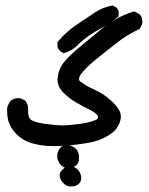

<svg xmlns="http://www.w3.org/2000/svg" viewBox="-20 -348 540 696"><path d="M196.3 286.1Q196.3 276.4 207.5 265.6Q218.8 254.9 233.4 254.9Q250 254.9 261.7 266.6Q274.4 280.3 274.4 296.9Q274.4 310.5 264.6 319.3Q254.9 328.1 236.3 328.1Q221.7 328.1 209 315.4Q196.3 302.7 196.3 286.1ZM187.5 219.7Q187.5 215.8 187.5 212.9Q190.4 196.3 199.2 187Q208 177.7 220.7 177.7Q233.4 177.7 246.1 184.6Q266.6 196.3 266.6 223.6Q266.6 242.2 257.8 250Q248 260.7 221.7 261.7Q206.1 258.8 196.8 245.6Q187.5 232.4 187.5 219.7ZM82 45.9V56.6Q82 75.2 89.8 84Q100.6 94.7 140.6 100.6Q180.7 106.4 206.1 106.4Q232.4 106.4 273.4 100.6Q322.3 92.8 334 82Q335.9 79.1 335.9 77.1Q335.9 75.2 335 73.2Q329.1 61.5 305.2 49.8Q281.2 38.1 255.9 23.4Q229.5 7.8 209 -13.2Q188.5 -34.2 188.5 -59.6Q188.5 -64.5 189.5 -68.4Q192.4 -97.7 210 -120.1Q226.6 -141.6 261.7 -171.4Q296.9 -201.2 348.6 -243.7Q400.4 -286.1 462.9 -305.7L466.8 -306.6L485.4 -296.9Q496.1 -286.1 496.1 -270.5Q496.1 -262.7 495.1 -260.7L486.3 -243.2Q452.1 -227.5 419.9 -205.1Q395.5 -186.5 364.3 -162.1Q313.5 -122.1 296.4 -105Q279.3 -87.9 272.5 -78.1Q266.6 -68.4 266.6 -62Q266.6 -55.7 269.5 -53.7L272.5 -51.8Q289.1 -39.1 300.8 -33.2Q320.3 -24.4 342.8 -12.7Q367.2 1 392.6 26.4Q418 51.8 418 74.2Q418 88.9 411.1 102.5Q404.3 117.2 395.5 126Q380.9 140.6 352.5 153.8Q324.2 167 287.1 171.9Q224.6 181.6 171.9 181.6Q158.2 181.6 147.5 180.7Q94.7 175.8 65.4 158.2Q51.8 150.4 41 139.6Q23.4 122.1 14.6 102.1Q5.9 82 5.9 55.7Q5.9 48.8 5.9 43.9Q8.8 30.3 18.6 17.6Q30.3 7.8 45.9 7.8Q53.7 7.8 55.7 8.8L71.3 16.6Q82 29.3 82 45.9ZM188.5 -177.7V-195.3Q220.7 -235.4 274.4 -269.5Q297.9 -285.2 324.7 -303.2Q351.6 -321.3 387.7 -328.1L390.6 -327.1L402.3 -320.3Q407.2 -315.4 410.2 -306.6V-289.1Q383.8 -266.6 354.5 -250Q307.6 -224.6 283.2 -204.1Q272.5 -195.3 267.1 -189.9Q261.7 -184.6 261.7 -184.6Q241.2 -164.1 214.8 -156.2L210.9 -155.3Q201.2 -159.2 198.2 -163.1Q191.4 -168.9 188.5 -177.7Z"/></svg>

Font: JasonHandwriting2
Style: SemiBold
Weight: 600
Version: Version 1.04.7